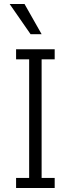

<svg xmlns="http://www.w3.org/2000/svg" viewBox="-20 -935 352 955"><path d="M60 0V-50H125V-640H60V-690H252V-640H187V-50H252V0ZM28 -915H102L187 -765H132Z"/></svg>

Font: Radio Canada Condensed Light
Style: Regular
Weight: 300
Width: 3
Designer: Charles Daoud, Etienne Aubert Bonn, Alexandre Saumier Demers, Jacques Le Bailly
Foundry: Radio-Canada
Version: Version 2.104; ttfautohint (v1.8.4.7-5d5b);gftools[0.9.28.de